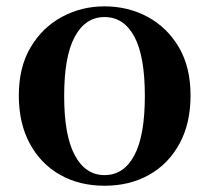

<svg xmlns="http://www.w3.org/2000/svg" viewBox="-20 -572 663 608"><path d="M311 16.2Q231.7 16.2 170.5 -18.3Q109.3 -52.8 74.5 -117Q39.6 -181.2 39.6 -269.8Q39.6 -359.1 76.8 -422Q114 -484.9 175.9 -518.4Q237.8 -551.9 311 -551.9Q385.1 -551.9 447.1 -518.8Q509 -485.6 546.2 -422.7Q583.4 -359.8 583.4 -269.8Q583.4 -180.5 548 -116.3Q512.6 -52 451.4 -17.9Q390.2 16.2 311 16.2ZM311 -17.5Q372 -17.5 405.4 -80.1Q438.7 -142.6 438.7 -268.1Q438.7 -394.2 405.4 -456.1Q372 -518 311 -518Q250.7 -518 217 -456.1Q183.2 -394.2 183.2 -268.1Q183.2 -142.6 217 -80.1Q250.7 -17.5 311 -17.5Z"/></svg>

Font: Early Summer Mincho VF
Style: Regular
Weight: 250
Designer: GuiWonder
Version: Version 1.002